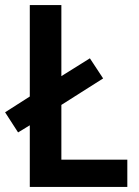

<svg xmlns="http://www.w3.org/2000/svg" viewBox="-24 -734 546 754"><path d="M93 0V-242L47 -214L-4 -293L93 -355V-714H217V-435L329 -505L381 -426L217 -322V-107H476V0Z"/></svg>

Font: Noto Sans Lao SemiCondensed SemiBold
Style: Regular
Weight: 600
Width: 4
Designer: Monotype Design Team
Foundry: Monotype Imaging Inc.
Version: Version 2.003; ttfautohint (v1.8.4.7-5d5b)